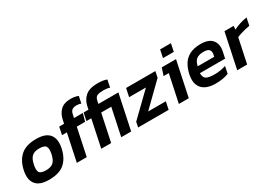

<svg xmlns="http://www.w3.org/2000/svg" viewBox="12 -1471 3179 2262"><g transform="rotate(-30 1601.5 -340.0)"><path d="M234 10Q107 10 56 -54.5Q5 -119 30 -237Q55 -355 128 -419.5Q201 -484 339 -484Q468 -484 519 -419.5Q570 -355 545 -237Q520 -119 448 -54.5Q376 10 234 10ZM259 -105Q324 -105 358 -134.5Q392 -164 408 -237Q423 -310 404 -339.5Q385 -369 315 -369Q251 -369 216.5 -339.5Q182 -310 167 -237Q151 -164 170 -134.5Q189 -105 259 -105Z M615 0 693 -370H627L649 -474H715L725 -522Q740 -596 787.5 -643Q835 -690 927 -690Q960 -690 985 -685Q1010 -680 1030 -671L1010 -578Q997 -583 983.5 -586Q970 -589 953 -589Q910 -589 889 -573.5Q868 -558 860 -520L850 -474H970L942 -370H828L750 0Z M947 0 1025 -370H959L981 -474H1047L1057 -521Q1073 -595 1128 -642.5Q1183 -690 1295 -690Q1375 -690 1418 -670L1397 -570Q1386 -577 1360.5 -580.5Q1335 -584 1315 -584Q1257 -584 1228.5 -571.5Q1200 -559 1191 -517L1182 -474H1454L1354 0H1219L1297 -370H1160L1082 0Z M1449 0 1463 -70 1764 -362H1535L1559 -474H1957L1940 -392L1645 -104H1886L1864 0Z M2111 -561 2133 -667H2280L2258 -561ZM2003 0 2082 -374H2011L2044 -474H2238L2138 0Z M2498 10Q2421 10 2366.5 -17Q2312 -44 2289.5 -99.5Q2267 -155 2284 -238Q2300 -314 2334 -369Q2368 -424 2427.5 -454Q2487 -484 2577 -484Q2687 -484 2733.5 -426.5Q2780 -369 2760 -276L2742 -190H2399Q2398 -133 2429.5 -112Q2461 -91 2548 -91Q2586 -91 2627 -98Q2668 -105 2698 -116L2678 -20Q2642 -5 2596 2.5Q2550 10 2498 10ZM2417 -273H2642L2647 -299Q2656 -340 2637 -363.5Q2618 -387 2561 -387Q2494 -387 2462 -360Q2430 -333 2417 -273Z M2797 0 2897 -474H3022L3018 -425Q3055 -445 3105.5 -461.5Q3156 -478 3203 -484L3182 -382Q3154 -378 3120.5 -370Q3087 -362 3055.5 -352Q3024 -342 3002 -331L2932 0Z"/></g></svg>

Font: Kanit Medium
Style: Italic
Weight: 500
Italic angle: -12°
Designer: Katatrad Team
Foundry: CadsonDemak
Version: Version 2.000; ttfautohint (v1.8.3)